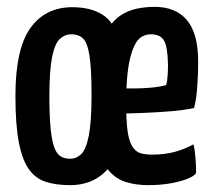

<svg xmlns="http://www.w3.org/2000/svg" viewBox="-20 -530 623 560"><path d="M184 10Q144 10 114 0.5Q84 -9 64.5 -36Q45 -63 35 -114.5Q25 -166 25 -250Q25 -387 68.5 -448Q112 -509 191 -509Q244 -509 278.5 -487.5Q313 -466 330 -410.5Q347 -355 347 -253Q347 -112 305 -51Q263 10 184 10ZM185 -67Q203 -67 217 -80.5Q231 -94 239 -134.5Q247 -175 247 -252Q247 -329 241 -367.5Q235 -406 222 -418Q209 -430 188 -430Q169 -430 154.5 -416.5Q140 -403 132 -364Q124 -325 124 -249Q124 -189 128 -152Q132 -115 139.5 -97Q147 -79 158.5 -73Q170 -67 185 -67ZM412 10Q378 10 349 1.5Q320 -7 298.5 -31Q277 -55 265.5 -102Q254 -149 254 -225Q254 -302 263.5 -353.5Q273 -405 290 -436.5Q307 -468 329.5 -483.5Q352 -499 378 -504.5Q404 -510 431 -510Q493 -510 525.5 -471Q558 -432 558 -350Q558 -316 555.5 -279Q553 -242 546 -215Q513 -208 472.5 -205Q432 -202 394.5 -200.5Q357 -199 333 -199Q309 -199 309 -199L310 -273Q310 -273 327.5 -272.5Q345 -272 370.5 -272Q396 -272 422 -274.5Q448 -277 465 -282Q468 -295 469 -311Q470 -327 470 -341Q469 -393 458.5 -411.5Q448 -430 420 -430Q408 -430 396.5 -424.5Q385 -419 376.5 -405Q368 -391 361.5 -368Q355 -345 351.5 -311Q348 -277 348 -229Q348 -178 352 -148.5Q356 -119 365.5 -103.5Q375 -88 389 -83.5Q403 -79 424 -79Q460 -79 489.5 -87Q519 -95 544 -109Q548 -96 550 -71.5Q552 -47 552 -28Q552 -20 532.5 -11Q513 -2 481.5 4Q450 10 412 10Z"/></svg>

Font: Yanone Kaffeesatz ExtraLight Medium
Style: Regular
Weight: 500
Version: Version 2.003